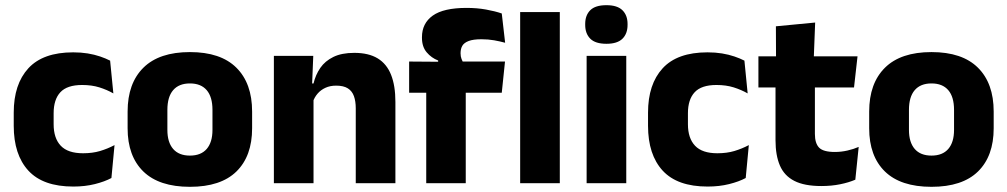

<svg xmlns="http://www.w3.org/2000/svg" viewBox="-20 -707 3888 741"><path d="M263 13Q146 13 89.5 -48.5Q33 -110 33 -221.5V-272.5Q33 -382 89.5 -443.5Q146 -505 262.5 -505Q292.5 -505 318.5 -500.8Q344.5 -496.5 366.5 -489Q388.5 -481.5 405 -473L417.5 -346.5Q393 -360.5 363.5 -369.8Q334 -379 297 -379Q239 -379 213 -351Q187 -323 187 -270V-227.5Q187 -173.5 214.5 -144.5Q242 -115.5 300.5 -115.5Q337 -115.5 366.2 -124.2Q395.5 -133 422 -147L410 -20Q384 -6 346 3.5Q308 13 263 13Z M713 14Q594 14 533.2 -45.2Q472.5 -104.5 472.5 -212V-276.5Q472.5 -385.5 533.5 -445.8Q594.5 -506 713 -506Q831.5 -506 892.2 -445.8Q953 -385.5 953 -276.5V-212Q953 -104.5 892.5 -45.2Q832 14 713 14ZM713 -106.5Q755.5 -106.5 777.8 -132.2Q800 -158 800 -205.5V-283Q800 -333 777.8 -359Q755.5 -385 713 -385Q670.5 -385 648.2 -359Q626 -333 626 -283V-205.5Q626 -158 648.2 -132.2Q670.5 -106.5 713 -106.5Z M1353 0V-289Q1353 -316 1346 -335.8Q1339 -355.5 1322.5 -366Q1306 -376.5 1277.5 -376.5Q1254 -376.5 1236 -368.2Q1218 -360 1205.8 -345.8Q1193.5 -331.5 1187.5 -313.5L1164 -385H1190Q1198 -418.5 1216.2 -445Q1234.5 -471.5 1266.5 -487.2Q1298.5 -503 1347.5 -503Q1402.5 -503 1437.5 -481.8Q1472.5 -460.5 1489.2 -418.5Q1506 -376.5 1506 -313.5V0ZM1037 0V-491.5H1189L1184 -368.5L1190 -354V0Z M1780.5 -676.5Q1821 -676.5 1855.8 -670.2Q1890.5 -664 1916.5 -655L1929.5 -542Q1909.5 -547.5 1887 -551.5Q1864.5 -555.5 1838 -555.5Q1806.5 -555.5 1788.8 -548.8Q1771 -542 1764.2 -530.2Q1757.5 -518.5 1757.5 -502V-501Q1757.5 -489 1761.2 -479.5Q1765 -470 1770 -461.5L1671 -458V-473.5Q1645 -483.5 1626.8 -505Q1608.5 -526.5 1608.5 -561V-563.5Q1608.5 -617 1650.2 -646.8Q1692 -676.5 1780.5 -676.5ZM1625 0V-426.5H1777.5V0ZM1559 -349V-469.5L1691 -468.5L1749 -469.5H1929L1916.5 -349ZM1987.5 0V-660.5H2140.5V0Z M2244 0V-491.5H2397V0ZM2320.5 -538Q2277.5 -538 2258 -557.8Q2238.5 -577.5 2238.5 -611V-614.5Q2238.5 -648 2258 -667.5Q2277.5 -687 2320.5 -687Q2362.5 -687 2382.2 -667.5Q2402 -648 2402 -614.5V-611Q2402 -577 2382.2 -557.5Q2362.5 -538 2320.5 -538Z M2711 13Q2594 13 2537.5 -48.5Q2481 -110 2481 -221.5V-272.5Q2481 -382 2537.5 -443.5Q2594 -505 2710.5 -505Q2740.5 -505 2766.5 -500.8Q2792.5 -496.5 2814.5 -489Q2836.5 -481.5 2853 -473L2865.5 -346.5Q2841 -360.5 2811.5 -369.8Q2782 -379 2745 -379Q2687 -379 2661 -351Q2635 -323 2635 -270V-227.5Q2635 -173.5 2662.5 -144.5Q2690 -115.5 2748.5 -115.5Q2785 -115.5 2814.2 -124.2Q2843.5 -133 2870 -147L2858 -20Q2832 -6 2794 3.5Q2756 13 2711 13Z M3150 11Q3084.5 11 3045.8 -8.8Q3007 -28.5 2990 -68Q2973 -107.5 2973 -165.5V-440H3125V-190Q3125 -154 3141.2 -137.2Q3157.5 -120.5 3202 -120.5Q3226.5 -120.5 3250.5 -126Q3274.5 -131.5 3294 -140L3281 -13.5Q3255.5 -2.5 3222.2 4.2Q3189 11 3150 11ZM2907 -369.5V-489.5H3289.5L3276 -369.5ZM2975 -478.5 2974.5 -605.5 3126 -620 3120.5 -478.5Z M3575 14Q3456 14 3395.2 -45.2Q3334.5 -104.5 3334.5 -212V-276.5Q3334.5 -385.5 3395.5 -445.8Q3456.5 -506 3575 -506Q3693.5 -506 3754.2 -445.8Q3815 -385.5 3815 -276.5V-212Q3815 -104.5 3754.5 -45.2Q3694 14 3575 14ZM3575 -106.5Q3617.5 -106.5 3639.8 -132.2Q3662 -158 3662 -205.5V-283Q3662 -333 3639.8 -359Q3617.5 -385 3575 -385Q3532.5 -385 3510.2 -359Q3488 -333 3488 -283V-205.5Q3488 -158 3510.2 -132.2Q3532.5 -106.5 3575 -106.5Z"/></svg>

Font: Anek Gurmukhi Medium
Style: Bold
Weight: 700
Version: Version 1.003